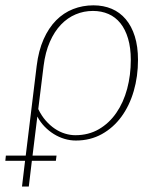

<svg xmlns="http://www.w3.org/2000/svg" viewBox="-65 -521 594 720"><path d="M31.5 62.5 72.5 -273.5Q79.5 -331 98.5 -373.8Q117.5 -416.5 145.5 -444.8Q173.5 -473 209.2 -487Q245 -501 285.5 -501Q323 -501 353.8 -488Q384.5 -475 406.5 -449Q428.5 -423 440.5 -384.8Q452.5 -346.5 452.5 -296.5Q452.5 -234.5 436.5 -179.5Q420.5 -124.5 390.2 -83.2Q360 -42 316.8 -18Q273.5 6 219.5 6Q198 6 177 -0.2Q156 -6.5 137 -18.2Q118 -30 102 -46.5Q86 -63 75 -84L57 62.5H147L144.5 82H54.5L43 178.5H17.5L29 82H-45L-43 62.5ZM78.5 -112Q90.5 -87 106.5 -68.8Q122.5 -50.5 140.8 -38.2Q159 -26 178.8 -20Q198.5 -14 217.5 -14Q267 -14 305.8 -36.5Q344.5 -59 371.2 -97.8Q398 -136.5 411.8 -187.8Q425.5 -239 425.5 -296.5Q425.5 -342 415.2 -376.5Q405 -411 386.5 -434Q368 -457 341.8 -468.5Q315.5 -480 283.5 -480Q249.5 -480 219 -467.2Q188.5 -454.5 163.8 -428.8Q139 -403 122 -364.2Q105 -325.5 98.5 -274Z"/></svg>

Font: Lato Thin
Style: Italic
Weight: 200
Italic angle: -7°
Designer: Lukasz Dziedzic
Foundry: tyPoland Lukasz Dziedzic
Version: Version 2.007; 2014-02-27